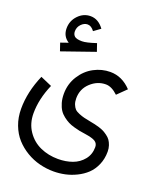

<svg xmlns="http://www.w3.org/2000/svg" viewBox="-175 -746 864 1065"><g transform="rotate(20 257.5 -214.0)"><path d="M174.3 -506.3Q199.7 -506.3 256.8 -525.4L272.5 -479.5L79.1 -412.1L63.5 -458L108.4 -473.6Q69.8 -498 69.8 -544.9Q69.8 -589.8 100.6 -621.8Q131.3 -653.8 172.9 -653.8Q219.2 -653.8 252 -608.4L212.9 -580.1Q194.8 -605 172.9 -605Q152.8 -605 135.7 -587.4Q118.7 -569.8 118.7 -544.9Q118.7 -527.3 130.1 -516.8Q141.6 -506.3 174.3 -506.3ZM505.4 -343.3 453.1 -292Q416 -327.1 381.8 -327.1Q332 -327.1 292.5 -290.5Q252.9 -253.9 252.9 -198.2Q252.9 -177.7 259 -162.6Q265.1 -147.5 273.4 -138.7Q281.7 -129.9 299.8 -122.6Q317.9 -115.2 332.3 -111.8Q346.7 -108.4 374.5 -103Q389.6 -100.1 398.9 -98.1Q408.2 -96.2 425 -91.1Q441.9 -85.9 452.9 -80.3Q463.9 -74.7 477.3 -64.9Q490.7 -55.2 498.8 -43.7Q506.8 -32.2 512.5 -15.6Q518.1 1 518.1 20.5Q518.1 63 502.7 98.4Q487.3 133.8 462.6 157Q438 180.2 405.5 196Q373 211.9 339.6 219Q306.2 226.1 272.5 226.1Q230.5 226.1 189.5 215.6Q148.4 205.1 111.6 183.1Q74.7 161.1 46.6 130.1Q18.6 99.1 2 55.4Q-14.6 11.7 -14.6 -39.6Q-14.6 -139.6 30.8 -244.1L98.1 -214.8Q58.6 -124 58.6 -39.6Q58.6 20.5 89.1 65.2Q119.6 109.9 167.5 131.3Q215.3 152.8 272.5 152.8Q318.4 152.8 356.7 138.9Q395 125 419.9 94.2Q444.8 63.5 444.8 20.5Q444.8 -0.5 428.5 -11.7Q412.1 -22.9 364.7 -29.8Q346.2 -32.2 332.3 -34.9Q318.4 -37.6 297.9 -43.5Q277.3 -49.3 262.5 -56.9Q247.6 -64.5 231 -77.4Q214.4 -90.3 203.9 -106.4Q193.4 -122.6 186.5 -146.2Q179.7 -169.9 179.7 -198.2Q179.7 -256.8 209.7 -304.2Q239.7 -351.6 285.6 -376Q331.5 -400.4 381.8 -400.4Q451.7 -400.4 505.4 -343.3Z"/></g></svg>

Font: AzarMehrMonospaced
Style: SerifBold
Weight: 1
Designer: Amin Abedi
Version: Version 1.00